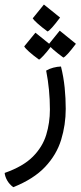

<svg xmlns="http://www.w3.org/2000/svg" viewBox="-47 -483 348 829"><path d="M10.3 325.2Q-6.8 312.5 -16.1 295.9Q-25.4 279.3 -26.9 263.7Q52.7 235.8 94.7 193.6Q136.7 151.4 152.6 99.1Q168.5 46.9 168.5 -9.8Q168.5 -95.7 152.3 -178.2Q166.5 -186.5 183.3 -190.9Q200.2 -195.3 216.3 -195.8Q227.5 -150.9 232.2 -104.7Q236.8 -58.6 236.8 -13.2Q236.8 56.2 217 120.6Q197.3 185.1 147.9 237.5Q98.6 290 10.3 325.2ZM158.2 -347.2Q132.3 -366.2 115.2 -381.6Q98.1 -397 94.2 -403.8L142.6 -463.4L212.4 -407.2Q169.9 -350.6 158.2 -347.2ZM121.6 -225.6Q95.2 -244.6 78.4 -259.8Q61.5 -274.9 57.6 -282.7L106 -341.8L175.8 -285.6Q155.3 -258.3 141.1 -243.2Q127 -228 121.6 -225.6ZM226.6 -234.4Q200.7 -253.4 183.1 -268.8Q165.5 -284.2 162.6 -291L210.9 -350.6L280.8 -293.9Q239.7 -239.3 226.6 -234.4Z"/></svg>

Font: Harmattan
Style: Regular
Weight: 400
Designer: George W. Nuss III and SIL International
Foundry: SIL International
Version: Version 4.000